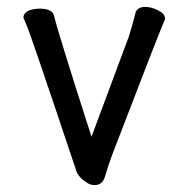

<svg xmlns="http://www.w3.org/2000/svg" viewBox="-20 -512 540 556"><path d="M48 -461Q48 -475 65 -482Q79 -487 95 -487Q130 -487 136 -468Q150 -411 245 -116L353 -406Q364 -440 373 -477Q379 -492 401 -492Q418 -492 438 -482Q458 -472 458 -458V-457Q436 -406 305 -64Q294 -35 285 -4Q278 24 254 24Q241 24 230 16Q208 2 201 -17Q69 -412 57 -439L48 -460Z"/></svg>

Font: Moon Stars Kai HW
Style: Bold
Weight: 700
Designer: GuiWonder
Version: Version 1.101